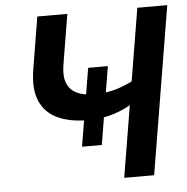

<svg xmlns="http://www.w3.org/2000/svg" viewBox="-52 -779 808 830"><g transform="rotate(-5 352.0 -364.0)"><path d="M317.4 -262.2Q241.2 -262.2 188 -286.9Q134.8 -311.5 111.8 -364.5Q88.9 -417.5 103 -502L140.1 -727.5H270.5L234.4 -509.3Q226.6 -462.9 238 -431.9Q249.5 -400.9 279.5 -386Q309.6 -371.1 356.9 -371.1Q413.6 -371.1 464.6 -388.4Q515.6 -405.8 556.6 -432.1L540 -332Q488.8 -297.4 435.5 -279.8Q382.3 -262.2 317.4 -262.2ZM453.6 0 574.2 -727.5H704.1L583.5 0ZM283.7 -149.9 339.8 -487.3H425.3L369.6 -149.9Z"/></g></svg>

Font: Inter 18pt SemiBold
Style: Italic
Weight: 600
Italic angle: -9.3988°
Designer: Rasmus Andersson
Foundry: rsms
Version: Version 4.001;git-66647c0bb